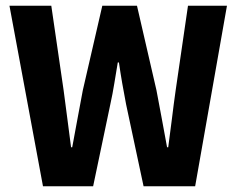

<svg xmlns="http://www.w3.org/2000/svg" viewBox="-20 -650 826 670"><path d="M130 0 13 -630H159L202 -335Q208 -286 215 -236Q222 -186 228 -136H232Q241 -186 250.5 -236Q260 -286 269 -335L337 -630H458L526 -335Q535 -287 544.5 -236.5Q554 -186 563 -136H567Q574 -186 580 -236Q586 -286 593 -335L636 -630H772L661 0H481L420 -286Q413 -322 406.5 -359.5Q400 -397 395 -432H391Q385 -397 379 -359.5Q373 -322 365 -286L305 0Z"/></svg>

Font: Narnoor ExtraBold
Style: Regular
Weight: 800
Designer: S. Sridhar Murthy
Foundry: SIL International
Version: Version 3.000